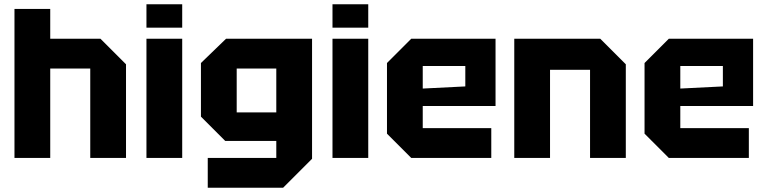

<svg xmlns="http://www.w3.org/2000/svg" viewBox="-20 -742 3598 902"><path d="M48 0V-700H216V-560H452L572 -440V0H404V-420H216V0Z M668 0V-560H836V0ZM668 -612V-722H836V-612Z M956 140V0H1278V-80H1038L924 -194V-446L1042 -560H1446V4L1310 140ZM1092 -420V-214H1278V-420Z M1542 0V-560H1710V0ZM1542 -612V-722H1710V-612Z M1798 -114V-446L1912 -560H2308V-244H1966V-140H2288V0H1912ZM1966 -326 2166 -336V-432H1966Z M2396 0V-560H2800L2920 -440V0H2752V-414H2564V0Z M3008 -114V-446L3122 -560H3518V-244H3176V-140H3498V0H3122ZM3176 -326 3376 -336V-432H3176Z"/></svg>

Font: Tektur
Style: Bold
Weight: 700
Designer: Adam Jagosz
Foundry: Adam Jagosz
Version: Version 1.005;gftools[0.9.30]